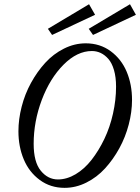

<svg xmlns="http://www.w3.org/2000/svg" viewBox="-20 -883 668 916"><path d="M228.5 -716.3 208.5 -745.6 404.8 -862.8 433.6 -812.5ZM423.8 -716.3 403.3 -745.6 600.1 -862.8 628.4 -812.5ZM288.1 13.2Q220.7 13.2 169.7 -24.4Q118.7 -62 93.3 -122.8Q67.9 -183.6 67.9 -256.8Q67.9 -314 83.3 -374Q98.6 -434.1 127.9 -487.5Q157.2 -541 196 -583.5Q234.9 -626 285.2 -651.1Q335.4 -676.3 389.2 -676.3Q457 -676.3 508.1 -638.7Q559.1 -601.1 584.5 -540.5Q609.9 -480 609.9 -406.2Q609.9 -349.1 594.2 -289.1Q578.6 -229 549.3 -175.5Q520 -122.1 481.2 -79.6Q442.4 -37.1 392.1 -12Q341.8 13.2 288.1 13.2ZM256.3 -26.9Q298.8 -26.9 340.8 -51.8Q382.8 -76.7 417 -120.6Q451.2 -164.6 477.8 -220Q504.4 -275.4 519 -340.6Q533.7 -405.8 533.7 -469.7Q533.7 -515.1 523.7 -549.1Q513.7 -583 496.8 -602.1Q480 -621.1 460.2 -630.4Q440.4 -639.6 418.5 -639.6Q348.1 -639.6 283.2 -574.5Q218.3 -509.3 179.4 -406.5Q140.6 -303.7 140.6 -196.8Q140.6 -109.9 174.6 -68.4Q208.5 -26.9 256.3 -26.9Z"/></svg>

Font: Elstob 10pt
Style: Italic
Weight: 400
Italic angle: -20°
Designer: Peter S. Baker
Version: Version 1.015